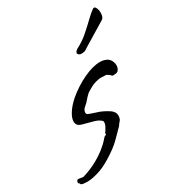

<svg xmlns="http://www.w3.org/2000/svg" viewBox="-230 -725 812 884"><g transform="rotate(-30 176.5 -282.5)"><path d="M-21 57Q-37 57 -48 55Q-59 53 -58 46Q-60 46 -64 42L-65 40Q-65 32 -60 27L-59 26Q-58 25 -56 25Q-49 25 -40 27Q-31 29 -27 28Q16 15 51.5 -5Q87 -25 112 -47Q122 -55 130.5 -64Q139 -73 146 -81Q148 -84 152.5 -85.5Q157 -87 158 -88L159 -89Q159 -91 158.5 -92.5Q158 -94 160 -98Q180 -126 180 -141Q180 -150 175 -152Q164 -162 144.5 -168Q125 -174 106 -178.5Q87 -183 77 -187Q59 -195 59 -214Q59 -233 74.5 -257.5Q90 -282 118 -307Q163 -345 213 -368.5Q263 -392 301 -392Q321 -392 336 -384Q351 -376 357 -358Q360 -349 360 -341Q360 -328 353.5 -318.5Q347 -309 338 -309Q336 -309 330.5 -308Q325 -307 321 -308Q317 -310 313 -315Q309 -320 307 -320H306Q302 -322 300.5 -324Q299 -326 294 -326H290L270 -327Q255 -327 236 -321Q217 -315 191 -298V-299Q182 -292 172 -281.5Q162 -271 153 -260Q147 -254 139.5 -248Q132 -242 130 -237Q126 -229 126 -223Q126 -217 131 -213Q147 -206 175 -197.5Q203 -189 233 -169Q239 -165 245.5 -156.5Q252 -148 252 -135Q252 -125 248 -116Q245 -111 239 -104.5Q233 -98 231 -93L230 -92Q212 -74 184 -45.5Q156 -17 105 14Q66 38 32 47.5Q-2 57 -21 57ZM249 -467Q236 -467 231 -475Q229 -477 229 -480Q229 -488 243 -497Q278 -515 306.5 -540Q335 -565 357.5 -587Q380 -609 395 -619Q405 -627 411.5 -615Q418 -603 418 -587Q418 -577 415.5 -568.5Q413 -560 406 -555Q406 -555 392 -546.5Q378 -538 357.5 -525.5Q337 -513 316.5 -500.5Q296 -488 282 -479.5Q268 -471 267 -470Q257 -467 249 -467Z"/></g></svg>

Font: Vujahday Script
Style: Regular
Weight: 400
Designer: Robert E. Leuschke
Foundry: Robert E. Leuschke
Version: Version 1.010; ttfautohint (v1.8.3)